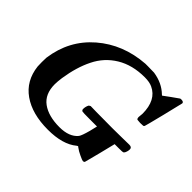

<svg xmlns="http://www.w3.org/2000/svg" viewBox="-153 -940 1192 1192"><g transform="rotate(45 443.5 -343.5)"><path d="M803 -276Q826 -276 826 -258Q826 -241 817 -223Q814 -219 810 -216Q806 -214 771 -214H736Q736 -211 710 -109Q684 -7 683 -5Q678 0 671 0Q665 0 635.5 -14Q606 -28 597 -36Q593 -38 590 -40.5Q587 -43 586 -44Q585 -45 582.5 -44Q580 -43 576 -40Q509 16 379 16Q241 16 155.5 -44Q70 -104 57 -217Q56 -225 56 -255Q56 -285 57 -294Q81 -469 208.5 -579Q336 -689 518 -702H540Q586 -702 595 -701Q675 -689 726 -639L731 -635L776 -668Q821 -701 824 -702Q826 -703 832 -703Q854 -703 854 -690Q854 -686 822 -557.5Q790 -429 788 -426Q785 -421 780.5 -420Q776 -419 755 -419Q734 -420 730 -421Q726 -422 724 -427Q722 -433 722 -437Q722 -442 723.5 -453.5Q725 -465 725 -469Q725 -590 642 -628Q616 -640 575 -640Q467 -640 389.5 -593Q312 -546 272 -464Q232 -384 215 -273Q210 -236 210 -214Q210 -128 266 -87Q322 -46 419 -46Q504 -46 543 -93Q554 -108 569 -164L581 -214H519Q457 -214 452 -216Q443 -220 443 -230Q443 -250 452 -268Q457 -273 464 -276L514 -275Q546 -274 657 -274Q697 -274 742.5 -275Q788 -276 803 -276Z"/></g></svg>

Font: MathJax_Math
Style: Bold Italic
Weight: 700
Version: Version 1.1